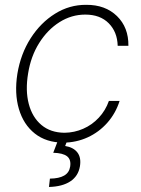

<svg xmlns="http://www.w3.org/2000/svg" viewBox="-20 -573 579 787"><path d="M239.7 11.7Q169.4 11.2 122.8 -25.6Q76.2 -62.5 57.4 -126.5Q38.6 -190.4 51.3 -271Q64.9 -352.5 105.7 -416.3Q146.5 -480 205.6 -516.8Q264.6 -553.7 333.5 -553.2Q411.6 -553.7 459.5 -507.1Q507.3 -460.4 506.3 -385.3H462.4Q460.9 -441.9 425.8 -477.5Q390.6 -513.2 329.6 -513.2Q272.9 -513.2 223.9 -482.2Q174.8 -451.2 140.6 -396.7Q106.4 -342.3 95.2 -272Q83.5 -202.1 97.9 -147.2Q112.3 -92.3 149.7 -60.8Q187 -29.3 244.6 -28.8Q284.7 -29.3 321 -45.2Q357.4 -61 385 -90.6Q412.6 -120.1 426.3 -159.2H470.2Q454.1 -108.4 419.9 -69.8Q385.7 -31.2 339.4 -10Q293 11.2 239.7 11.7ZM219.7 -2.9H257.8L247.1 25.4Q280.8 30.8 297.1 51.8Q313.5 72.8 307.6 108.9Q300.8 148.9 268.3 170.4Q235.8 191.9 180.7 193.4L184.6 159.2Q222.2 158.7 242.9 146.7Q263.7 134.8 267.6 109.9Q272 81.1 254.9 67.6Q237.8 54.2 198.2 53.2Z"/></svg>

Font: Inter Tight ExtraLight
Style: Italic
Weight: 250
Italic angle: -9.39999°
Designer: Rasmus Andersson
Foundry: rsms
Version: Version 3.004